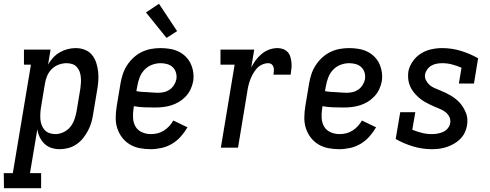

<svg xmlns="http://www.w3.org/2000/svg" viewBox="-80 -783 2600 1018"><path d="M-59 215 -60 135H-12L84 -440H47V-520H188L175 -441Q186 -460 201.5 -477Q217 -494 237 -505.5Q257 -517 278.5 -522.5Q300 -528 321 -528Q347 -528 370 -519Q393 -510 408 -491.5Q423 -473 430.5 -449.5Q438 -426 440.5 -401.5Q443 -377 441 -351Q439 -325 434 -299L414 -179Q411 -157 404.5 -134.5Q398 -112 387 -91Q376 -70 361 -51Q346 -32 325.5 -18Q305 -4 282 2Q259 8 237 8Q213 8 192 1Q171 -6 155.5 -21Q140 -36 130.5 -56Q121 -76 118 -98L79 135H138V215ZM213 -72Q235 -72 256.5 -82Q278 -92 292.5 -110Q307 -128 314.5 -149.5Q322 -171 326 -193L346 -313Q348 -328 349 -343.5Q350 -359 348.5 -374.5Q347 -390 342 -403.5Q337 -417 327 -428Q317 -439 302.5 -443.5Q288 -448 273 -448Q252 -448 230.5 -440Q209 -432 193.5 -416Q178 -400 169.5 -379.5Q161 -359 158 -338L138 -218Q135 -201 134 -184.5Q133 -168 134 -152Q135 -136 140.5 -121Q146 -106 156 -94.5Q166 -83 181.5 -77.5Q197 -72 213 -72Z M719 8Q689 8 660.5 2.5Q632 -3 608 -17.5Q584 -32 567 -54.5Q550 -77 541.5 -104Q533 -131 533.5 -161Q534 -191 539 -221L559 -341Q563 -365 571 -389.5Q579 -414 593.5 -436.5Q608 -459 628 -477.5Q648 -496 672 -507.5Q696 -519 721 -523.5Q746 -528 771 -528Q796 -528 820.5 -524Q845 -520 866 -510Q887 -500 904 -483.5Q921 -467 931 -445.5Q941 -424 944.5 -400Q948 -376 944 -351Q940 -330 930.5 -309.5Q921 -289 905 -272Q889 -255 869 -243Q849 -231 828 -224.5Q807 -218 785.5 -215.5Q764 -213 743 -213Q714 -213 685.5 -214Q657 -215 630 -220L628 -207Q624 -182 625.5 -157Q627 -132 638.5 -112Q650 -92 672.5 -82Q695 -72 720 -72Q737 -72 754.5 -76Q772 -80 788 -90Q804 -100 817 -114Q830 -128 839 -144L914 -108Q899 -82 878.5 -59Q858 -36 832 -20.5Q806 -5 776.5 1.5Q747 8 719 8ZM757 -291Q773 -291 789 -294.5Q805 -298 819 -307.5Q833 -317 842.5 -332Q852 -347 855 -362Q858 -381 853 -398Q848 -415 836 -426.5Q824 -438 807 -443Q790 -448 771 -448Q749 -448 726 -439.5Q703 -431 686 -413Q669 -395 660.5 -372.5Q652 -350 648 -327L643 -300Q657 -297 671.5 -296Q686 -295 700 -294.5Q714 -294 728 -292.5Q742 -291 757 -291ZM803 -582 694 -717 763 -763 859 -618Z M1091 0 1164 -440H1089V-520H1268L1252 -425Q1262 -445 1276 -464Q1290 -483 1308.5 -498Q1327 -513 1348.5 -520.5Q1370 -528 1392 -528Q1408 -528 1422 -522.5Q1436 -517 1446 -506Q1456 -495 1460 -480Q1464 -465 1465.5 -449.5Q1467 -434 1465 -418.5Q1463 -403 1461 -387H1370Q1371 -397 1372 -407Q1373 -417 1370.5 -426.5Q1368 -436 1360.5 -442Q1353 -448 1343 -448Q1326 -448 1309.5 -440.5Q1293 -433 1281.5 -420Q1270 -407 1261.5 -392Q1253 -377 1247 -361Q1241 -345 1237 -328.5Q1233 -312 1231 -296L1182 0Z M1719 8Q1689 8 1660.5 2.5Q1632 -3 1608 -17.5Q1584 -32 1567 -54.5Q1550 -77 1541.5 -104Q1533 -131 1533.5 -161Q1534 -191 1539 -221L1559 -341Q1563 -365 1571 -389.5Q1579 -414 1593.5 -436.5Q1608 -459 1628 -477.5Q1648 -496 1672 -507.5Q1696 -519 1721 -523.5Q1746 -528 1771 -528Q1796 -528 1820.5 -524Q1845 -520 1866 -510Q1887 -500 1904 -483.5Q1921 -467 1931 -445.5Q1941 -424 1944.5 -400Q1948 -376 1944 -351Q1940 -330 1930.5 -309.5Q1921 -289 1905 -272Q1889 -255 1869 -243Q1849 -231 1828 -224.5Q1807 -218 1785.5 -215.5Q1764 -213 1743 -213Q1714 -213 1685.5 -214Q1657 -215 1630 -220L1628 -207Q1624 -182 1625.5 -157Q1627 -132 1638.5 -112Q1650 -92 1672.5 -82Q1695 -72 1720 -72Q1737 -72 1754.5 -76Q1772 -80 1788 -90Q1804 -100 1817 -114Q1830 -128 1839 -144L1914 -108Q1899 -82 1878.5 -59Q1858 -36 1832 -20.5Q1806 -5 1776.5 1.5Q1747 8 1719 8ZM1757 -291Q1773 -291 1789 -294.5Q1805 -298 1819 -307.5Q1833 -317 1842.5 -332Q1852 -347 1855 -362Q1858 -381 1853 -398Q1848 -415 1836 -426.5Q1824 -438 1807 -443Q1790 -448 1771 -448Q1749 -448 1726 -439.5Q1703 -431 1686 -413Q1669 -395 1660.5 -372.5Q1652 -350 1648 -327L1643 -300Q1657 -297 1671.5 -296Q1686 -295 1700 -294.5Q1714 -294 1728 -292.5Q1742 -291 1757 -291Z M2210 8Q2158 8 2109 -7Q2060 -22 2018 -46L2042 -188H2122L2106 -95Q2131 -85 2156.5 -78.5Q2182 -72 2210 -72Q2225 -72 2239.5 -74.5Q2254 -77 2269 -83.5Q2284 -90 2294.5 -103Q2305 -116 2307 -130Q2310 -147 2303 -162Q2296 -177 2284 -187Q2272 -197 2257 -203.5Q2242 -210 2227.5 -216Q2213 -222 2198.5 -229Q2184 -236 2170.5 -244Q2157 -252 2145 -262Q2133 -272 2122.5 -283.5Q2112 -295 2103.5 -308.5Q2095 -322 2090 -337.5Q2085 -353 2084 -369.5Q2083 -386 2085 -403Q2090 -431 2108 -457Q2126 -483 2151.5 -499Q2177 -515 2206 -521.5Q2235 -528 2264 -528Q2316 -528 2364.5 -513Q2413 -498 2455 -474L2433 -340H2353L2367 -424Q2344 -434 2318 -441Q2292 -448 2265 -448Q2251 -448 2236.5 -445.5Q2222 -443 2209 -436Q2196 -429 2186.5 -416.5Q2177 -404 2174 -390Q2171 -373 2178 -358.5Q2185 -344 2196.5 -333.5Q2208 -323 2223 -316.5Q2238 -310 2253 -304Q2268 -298 2282.5 -291Q2297 -284 2310.5 -276Q2324 -268 2336.5 -258Q2349 -248 2359 -236.5Q2369 -225 2377 -211.5Q2385 -198 2391 -183Q2397 -168 2398 -151Q2399 -134 2396 -117Q2393 -98 2384 -79.5Q2375 -61 2360 -46Q2345 -31 2326.5 -20.5Q2308 -10 2288.5 -3.5Q2269 3 2249.5 5.5Q2230 8 2210 8Z"/></svg>

Font: Iosevka Curly Slab Medium
Style: Italic
Weight: 500
Italic angle: -9°
Monospace: yes
Designer: Belleve Invis
Foundry: Belleve Invis
Version: Version 22.1.2; ttfautohint (v1.8.4)